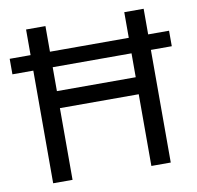

<svg xmlns="http://www.w3.org/2000/svg" viewBox="-80 -796 900 878"><g transform="rotate(-10 370.5 -357.0)"><path d="M0 -523V-595H97V-714H187V-595H553V-714H643V-595H740V-523H643V0H553V-333H187V0H97V-523ZM187 -412H553V-523H187Z"/></g></svg>

Font: BC Sans
Style: Regular
Weight: 400
Designer: Monotype Design Team
Province of B.C.
Foundry: Monotype Imaging Inc.
Version: Version 2.000;GOOG;noto-source:20170915:90ef993387c0